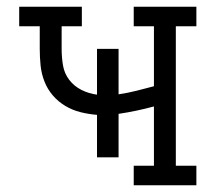

<svg xmlns="http://www.w3.org/2000/svg" viewBox="-20 -550 640 570"><path d="M377 0V-58H437V-234Q411 -227 385 -221.5Q359 -216 332 -212V-83H268V-209Q243 -211 219 -217Q195 -223 174 -235.5Q153 -248 137 -266.5Q121 -285 112 -308Q103 -331 100.5 -355.5Q98 -380 98 -405V-472H37V-530H223V-472H163V-405Q163 -380 167 -356Q171 -332 185.5 -313Q200 -294 222 -283Q244 -272 268 -269V-405H332V-270Q359 -274 385 -280.5Q411 -287 437 -294V-472H377V-530H563V-472H502V-58H563V0Z"/></svg>

Font: Iosevka Slab Light Extended
Style: Regular
Weight: 300
Width: 7
Monospace: yes
Designer: Belleve Invis
Foundry: Belleve Invis
Version: Version 11.1.0; ttfautohint (v1.8.3)